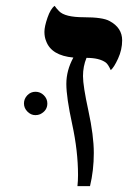

<svg xmlns="http://www.w3.org/2000/svg" viewBox="-20 -637 438 657"><path d="M231 -440Q156 -447 138 -496Q132 -510 132 -528Q132 -546 142.5 -576.5Q153 -607 167 -617Q173 -608 182 -599Q202 -578 267 -578Q332 -578 355 -565Q398 -542 398 -499Q398 -467 384 -436.5Q370 -406 359 -397Q350 -417 342 -423Q320 -439 276 -439Q264 -410 264 -376.5Q264 -343 282.5 -258Q301 -173 301 -113.5Q301 -54 288 0H245Q247 -18 247 -38Q247 -120 227 -212Q207 -304 207 -350Q207 -396 231 -440ZM142 -283Q142 -258 117 -246Q110 -243 101 -243Q86 -243 74 -255Q62 -267 62 -283Q62 -299 73.5 -311Q85 -323 101.5 -323Q118 -323 130 -311Q142 -299 142 -283Z"/></svg>

Font: Cardo
Style: Regular
Weight: 400
Designer: David J. Perry
Foundry: David J. Perry
Version: Version 1.0451